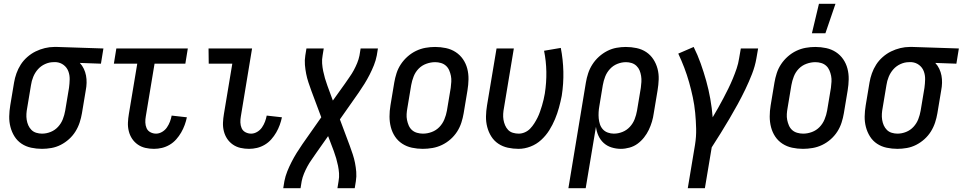

<svg xmlns="http://www.w3.org/2000/svg" viewBox="-20 -775 5064 1010"><path d="M201 8Q172 8 144 2Q116 -4 93.5 -19Q71 -34 56.5 -57Q42 -80 35 -107Q28 -134 28.5 -162.5Q29 -191 34 -221L54 -341Q58 -365 66.5 -389Q75 -413 89 -435Q103 -457 123.5 -475Q144 -493 167.5 -504.5Q191 -516 216 -522Q241 -528 265 -528H281L524 -520L511 -440L400 -444Q413 -430 421 -413Q429 -396 432.5 -377.5Q436 -359 435.5 -339Q435 -319 431 -299L411 -179Q407 -155 399 -130.5Q391 -106 377 -83.5Q363 -61 343 -43Q323 -25 299.5 -13Q276 -1 250.5 3.5Q225 8 201 8ZM201 -72Q224 -72 246.5 -81Q269 -90 285.5 -108Q302 -126 310.5 -148Q319 -170 323 -193L343 -313Q346 -335 346.5 -357.5Q347 -380 339.5 -400Q332 -420 315 -433Q298 -446 276 -448H261Q239 -448 217 -438Q195 -428 179.5 -410.5Q164 -393 155 -371Q146 -349 143 -327L123 -207Q120 -192 119 -176Q118 -160 120.5 -144.5Q123 -129 129 -115.5Q135 -102 145.5 -91.5Q156 -81 171 -76.5Q186 -72 201 -72Z M790 8Q767 8 745 3Q723 -2 705 -14.5Q687 -27 675 -45Q663 -63 657.5 -85Q652 -107 653 -130Q654 -153 658 -176L702 -440H579L592 -520H968L955 -440H793L747 -163Q744 -147 744.5 -131Q745 -115 751 -101Q757 -87 771 -79.5Q785 -72 801 -72Q817 -72 832.5 -81Q848 -90 858 -104.5Q868 -119 874 -135Q880 -151 883 -167L963 -158Q959 -138 951.5 -117.5Q944 -97 933 -78Q922 -59 907 -42Q892 -25 872.5 -13.5Q853 -2 832 3Q811 8 790 8Z M1290 8Q1267 8 1245 3Q1223 -2 1205 -14.5Q1187 -27 1175 -45Q1163 -63 1157.5 -85Q1152 -107 1153 -130Q1154 -153 1158 -176L1202 -440H1078L1077 -520H1306L1247 -163Q1244 -147 1244.5 -131Q1245 -115 1251 -101Q1257 -87 1271 -79.5Q1285 -72 1301 -72Q1317 -72 1332.5 -81Q1348 -90 1358 -104.5Q1368 -119 1374 -135Q1380 -151 1383 -167L1463 -158Q1459 -138 1451.5 -117.5Q1444 -97 1433 -78Q1422 -59 1407 -42Q1392 -25 1372.5 -13.5Q1353 -2 1332 3Q1311 8 1290 8Z M1470 215 1476 178Q1481 152 1491 127Q1501 102 1513.5 77.5Q1526 53 1540.5 29.5Q1555 6 1571 -17L1670 -158L1618 -297Q1610 -319 1602.5 -341.5Q1595 -364 1590.5 -387Q1586 -410 1584 -434Q1582 -458 1586 -483L1592 -520H1683L1677 -483Q1673 -462 1674.5 -441.5Q1676 -421 1680 -401.5Q1684 -382 1689.5 -363Q1695 -344 1702 -325L1731 -246L1794 -334Q1806 -352 1818.5 -369.5Q1831 -387 1841 -405.5Q1851 -424 1859 -443.5Q1867 -463 1871 -483L1877 -520H1968L1962 -483Q1957 -457 1947 -432Q1937 -407 1924.5 -382.5Q1912 -358 1897.5 -334.5Q1883 -311 1867 -288L1768 -147L1820 -8Q1828 14 1835.5 36.5Q1843 59 1847.5 82Q1852 105 1854 129Q1856 153 1852 178L1846 215H1755L1761 178Q1765 157 1763.5 136.5Q1762 116 1758 96.5Q1754 77 1748.5 58Q1743 39 1736 20L1706 -59L1644 29Q1632 47 1619.5 64.5Q1607 82 1597 100.5Q1587 119 1579 138.5Q1571 158 1567 178L1561 215Z M2204 8Q2175 8 2147 2Q2119 -4 2096 -19Q2073 -34 2058 -56.5Q2043 -79 2036 -106Q2029 -133 2029 -162Q2029 -191 2034 -221L2054 -341Q2058 -365 2066 -390Q2074 -415 2089 -437.5Q2104 -460 2124.5 -478Q2145 -496 2169 -507.5Q2193 -519 2218.5 -523.5Q2244 -528 2269 -528Q2298 -528 2326 -522Q2354 -516 2377 -501Q2400 -486 2415.5 -463.5Q2431 -441 2438 -414Q2445 -387 2444.5 -358Q2444 -329 2439 -299L2419 -179Q2415 -155 2407 -130Q2399 -105 2384.5 -82.5Q2370 -60 2349.5 -42Q2329 -24 2305 -12.5Q2281 -1 2255 3.5Q2229 8 2204 8ZM2205 -72Q2228 -72 2251 -80.5Q2274 -89 2291 -106.5Q2308 -124 2317.5 -147Q2327 -170 2331 -193L2351 -313Q2353 -329 2354 -345Q2355 -361 2352 -376Q2349 -391 2343 -405Q2337 -419 2326 -429Q2315 -439 2300 -443.5Q2285 -448 2269 -448Q2246 -448 2222.5 -439.5Q2199 -431 2182 -413.5Q2165 -396 2156 -373Q2147 -350 2143 -327L2123 -207Q2120 -191 2119 -175Q2118 -159 2121 -144Q2124 -129 2130 -115Q2136 -101 2147 -91Q2158 -81 2173.5 -76.5Q2189 -72 2205 -72Z M2708 8Q2679 8 2651.5 2Q2624 -4 2601.5 -19Q2579 -34 2564.5 -57Q2550 -80 2543 -107Q2536 -134 2536.5 -162.5Q2537 -191 2542 -221L2592 -520H2683L2631 -207Q2628 -192 2627 -176Q2626 -160 2628.5 -145Q2631 -130 2637 -116Q2643 -102 2653 -91.5Q2663 -81 2678 -76.5Q2693 -72 2709 -72Q2725 -72 2741 -79Q2757 -86 2769 -98.5Q2781 -111 2790.5 -126Q2800 -141 2807.5 -156Q2815 -171 2820.5 -187Q2826 -203 2831 -219Q2836 -235 2839.5 -251Q2843 -267 2846 -283Q2855 -341 2854 -397.5Q2853 -454 2842 -508L2930 -523Q2942 -462 2943.5 -398.5Q2945 -335 2935 -271Q2929 -240 2920.5 -209Q2912 -178 2899.5 -148Q2887 -118 2869.5 -90Q2852 -62 2827 -39Q2802 -16 2770.5 -4Q2739 8 2708 8Z M2970 215 3062 -341Q3066 -365 3074 -389.5Q3082 -414 3096.5 -436.5Q3111 -459 3131 -477Q3151 -495 3174.5 -507Q3198 -519 3223 -523.5Q3248 -528 3272 -528Q3301 -528 3329 -522Q3357 -516 3379.5 -501Q3402 -486 3417 -463Q3432 -440 3439 -413Q3446 -386 3445 -357.5Q3444 -329 3439 -299L3419 -179Q3416 -157 3409.5 -135Q3403 -113 3393 -92Q3383 -71 3368 -52Q3353 -33 3334 -19Q3315 -5 3291.5 1.5Q3268 8 3246 8Q3221 8 3197 0.5Q3173 -7 3155.5 -23Q3138 -39 3128 -61Q3118 -83 3115 -108L3061 215ZM3209 -72Q3232 -72 3254.5 -81Q3277 -90 3293.5 -108Q3310 -126 3318.5 -148Q3327 -170 3331 -193L3351 -313Q3353 -328 3354 -344Q3355 -360 3352.5 -375.5Q3350 -391 3344.5 -404.5Q3339 -418 3328 -428.5Q3317 -439 3302.5 -443.5Q3288 -448 3273 -448Q3250 -448 3227.5 -439Q3205 -430 3188.5 -412Q3172 -394 3163.5 -372Q3155 -350 3151 -327L3133 -218Q3130 -202 3129 -185Q3128 -168 3129.5 -152Q3131 -136 3136 -121Q3141 -106 3151.5 -94.5Q3162 -83 3177.5 -77.5Q3193 -72 3209 -72Z M3598 215 3636 -13Q3643 -56 3642 -98Q3641 -140 3637 -181.5Q3633 -223 3624.5 -263Q3616 -303 3605 -342Q3594 -381 3579.5 -419Q3565 -457 3548 -493L3629 -528Q3650 -486 3666 -441Q3682 -396 3695 -349.5Q3708 -303 3716.5 -255Q3725 -207 3729 -158Q3744 -183 3758 -208Q3772 -233 3785.5 -258.5Q3799 -284 3811.5 -309.5Q3824 -335 3835 -361.5Q3846 -388 3855 -414.5Q3864 -441 3868 -468L3877 -520H3968L3959 -468Q3952 -427 3936 -386Q3920 -345 3901 -305.5Q3882 -266 3861 -227.5Q3840 -189 3817.5 -151Q3795 -113 3771.5 -75Q3748 -37 3724 0L3688 215Z M4204 8Q4175 8 4147 2Q4119 -4 4096 -19Q4073 -34 4058 -56.5Q4043 -79 4036 -106Q4029 -133 4029 -162Q4029 -191 4034 -221L4054 -341Q4058 -365 4066 -390Q4074 -415 4089 -437.5Q4104 -460 4124.5 -478Q4145 -496 4169 -507.5Q4193 -519 4218.5 -523.5Q4244 -528 4269 -528Q4298 -528 4326 -522Q4354 -516 4377 -501Q4400 -486 4415.5 -463.5Q4431 -441 4438 -414Q4445 -387 4444.5 -358Q4444 -329 4439 -299L4419 -179Q4415 -155 4407 -130Q4399 -105 4384.5 -82.5Q4370 -60 4349.5 -42Q4329 -24 4305 -12.5Q4281 -1 4255 3.5Q4229 8 4204 8ZM4205 -72Q4228 -72 4251 -80.5Q4274 -89 4291 -106.5Q4308 -124 4317.5 -147Q4327 -170 4331 -193L4351 -313Q4353 -329 4354 -345Q4355 -361 4352 -376Q4349 -391 4343 -405Q4337 -419 4326 -429Q4315 -439 4300 -443.5Q4285 -448 4269 -448Q4246 -448 4222.5 -439.5Q4199 -431 4182 -413.5Q4165 -396 4156 -373Q4147 -350 4143 -327L4123 -207Q4120 -191 4119 -175Q4118 -159 4121 -144Q4124 -129 4130 -115Q4136 -101 4147 -91Q4158 -81 4173.5 -76.5Q4189 -72 4205 -72ZM4251 -600 4288 -755H4375L4322 -600Z M4701 8Q4672 8 4644 2Q4616 -4 4593.5 -19Q4571 -34 4556.5 -57Q4542 -80 4535 -107Q4528 -134 4528.5 -162.5Q4529 -191 4534 -221L4554 -341Q4558 -365 4566.5 -389Q4575 -413 4589 -435Q4603 -457 4623.5 -475Q4644 -493 4667.5 -504.5Q4691 -516 4716 -522Q4741 -528 4765 -528H4781L5024 -520L5011 -440L4900 -444Q4913 -430 4921 -413Q4929 -396 4932.5 -377.5Q4936 -359 4935.5 -339Q4935 -319 4931 -299L4911 -179Q4907 -155 4899 -130.5Q4891 -106 4877 -83.5Q4863 -61 4843 -43Q4823 -25 4799.5 -13Q4776 -1 4750.5 3.5Q4725 8 4701 8ZM4701 -72Q4724 -72 4746.5 -81Q4769 -90 4785.5 -108Q4802 -126 4810.5 -148Q4819 -170 4823 -193L4843 -313Q4846 -335 4846.5 -357.5Q4847 -380 4839.5 -400Q4832 -420 4815 -433Q4798 -446 4776 -448H4761Q4739 -448 4717 -438Q4695 -428 4679.5 -410.5Q4664 -393 4655 -371Q4646 -349 4643 -327L4623 -207Q4620 -192 4619 -176Q4618 -160 4620.5 -144.5Q4623 -129 4629 -115.5Q4635 -102 4645.5 -91.5Q4656 -81 4671 -76.5Q4686 -72 4701 -72Z"/></svg>

Font: Iosevka Term Curly Medium
Style: Italic
Weight: 500
Italic angle: -9°
Designer: Belleve Invis
Foundry: Belleve Invis
Version: Version 32.3.0